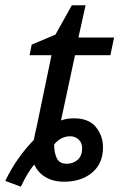

<svg xmlns="http://www.w3.org/2000/svg" viewBox="-68 -678 452 727"><path d="M-48 7Q-25 -41 3.5 -80.5Q32 -120 60 -148Q62 -160 65 -173Q68 -186 71 -199L127 -469H44L52 -509L142 -547L204 -658H256L229 -536H364L350 -469H216L163 -222Q185 -230 212 -230Q268 -230 295 -197Q322 -164 322 -120Q322 -59 281 -24.5Q240 10 175 10Q133 10 104 -7.5Q75 -25 62 -55Q48 -39 35 -17Q22 5 11 29ZM185 -58Q209 -58 226 -73Q243 -88 243 -116Q243 -138 229.5 -150Q216 -162 198 -162Q179 -162 163.5 -153.5Q148 -145 137 -131Q137 -100 147 -79Q157 -58 185 -58Z"/></svg>

Font: Noto Sans
Style: Italic
Weight: 400
Italic angle: -12°
Designer: Monotype Design Team
Foundry: Monotype Imaging Inc.
Version: Version 2.013; ttfautohint (v1.8.4.7-5d5b)